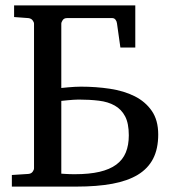

<svg xmlns="http://www.w3.org/2000/svg" viewBox="-20 -691 645 711"><path d="M457 -189.9Q457 -233.9 443.4 -260Q429.7 -286.1 405 -300Q380.4 -314 346.2 -318.1Q312 -322.3 271 -322.3Q262.7 -322.3 251.7 -321.5Q240.7 -320.8 231 -319.8Q219.2 -318.4 207 -317.4V-47.9Q214.4 -47.4 223.1 -46.9Q230.5 -46.4 239.3 -46.1Q248 -45.9 257.8 -45.9Q310.5 -45.9 348.4 -54.7Q386.2 -63.5 410.4 -81.3Q434.6 -99.1 445.8 -126.2Q457 -153.3 457 -189.9ZM565.9 -192.9Q565.9 -140.1 547.1 -103.5Q528.3 -66.9 490.5 -43.9Q452.6 -21 396 -10.5Q339.4 0 263.2 0H23.9V-43L85 -46.9Q95.7 -47.9 100.8 -54.9Q106 -62 106 -67.9V-603Q106 -608.9 100.8 -615.7Q95.7 -622.6 85 -624L32.2 -627.9V-670.9H481V-515.1H425.8L413.1 -605Q412.1 -612.8 407.5 -618.4Q402.8 -624 396 -624H228Q217.3 -624 212.2 -616.5Q207 -608.9 207 -603V-365.2Q220.2 -366.2 232.9 -367.7Q244.1 -368.7 256.6 -369.4Q269 -370.1 279.8 -370.1Q335.4 -370.1 387.2 -362.3Q439 -354.5 478.5 -334.7Q518.1 -314.9 542 -280.5Q565.9 -246.1 565.9 -192.9Z"/></svg>

Font: Charis SIL APac
Style: Regular
Weight: 400
Foundry: SIL International
Version: Version 5.000